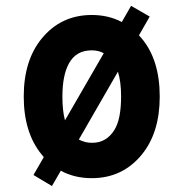

<svg xmlns="http://www.w3.org/2000/svg" viewBox="-20 -598 626 655"><path d="M334 -416.5Q315.9 -426.3 293 -426.3Q239.7 -426.3 215.3 -381.8Q192.9 -341.3 192.9 -268.6Q192.9 -219.7 201.7 -187.5ZM157.2 36.6 94.2 -1 129.4 -62 122.1 -70.8Q61 -145.5 61 -268.6Q61 -391.6 122.1 -466.3Q188 -546.9 293 -546.9Q350.1 -546.9 395.5 -522.9L427.2 -578.1L490.7 -541.5L454.1 -477.5Q459 -472.2 463.9 -466.3Q524.9 -393.1 524.9 -268.6Q524.9 -145.5 463.9 -70.8Q397.9 9.8 293 9.8Q233.9 9.8 187.5 -15.6ZM249 -122.1Q268.6 -110.8 294.4 -110.8Q343.3 -110.8 370.6 -155.3Q393.1 -191.9 393.1 -268.6Q393.1 -319.3 382.3 -353.5Z"/></svg>

Font: Consola Mono
Style: Bold
Weight: 700
Monospace: yes
Designer: Wojciech Kalinowski "wmk69" (wmk69@o2.pl)
Foundry: Wojciech Kalinowski "wmk69" (wmk69@o2.pl)
Version: Version 2.1.0